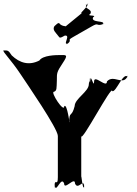

<svg xmlns="http://www.w3.org/2000/svg" viewBox="-77 -1159 833 1165"><path d="M278 -939C285 -929 287 -926 316 -943C354 -948 304 -888 331 -894C360 -911 305 -877 334 -894C365 -922 324 -910 366 -934C395 -951 449 -981 478 -998C526 -1026 502 -998 548 -1012C577 -1029 519 -998 548 -1015C561 -1035 472 -1020 488 -1054C517 -1071 442 -1058 471 -1075C489 -1107 422 -1104 452 -1134C481 -1151 419 -1117 448 -1134C476 -1136 403 -1075 417 -1080C446 -1097 292 -979 321 -996C338 -1003 313 -994 290 -1010C279 -1024 277 -1022 253 -1000C239 -977 262 -961 278 -939ZM47 -710C84 -654 274 -379 274 -334V-84C274 -21 254 -84 254 -28C254 17 256 -72 256 -27C266 9 294 -91 312 -46C312 -1 378 -91 378 -46C396 -1 433 -82 433 -27C433 18 434 -73 434 -28C425 7 416 -111 416 -84V-334C416 -289 604 -651 604 -606C627 -596 670 -724 698 -693C698 -648 697 -741 697 -696C669 -636 613 -710 572 -665C572 -620 494 -710 494 -665C494 -619 473 -715 471 -674C471 -629 468 -717 468 -672C470 -623 466 -699 462 -648C462 -603 376 -560 376 -515C358 -443 343 -488 343 -419C343 -374 346 -464 346 -419C346 -398 331 -533 313 -515C313 -470 227 -602 250 -602C269 -608 266 -623 268 -672C268 -717 267 -721 304 -777C339 -829 324 -825 290 -825C262 -825 183 -824 162 -792C100 -760 43 -776 -6 -823C-27 -855 -29 -853 -57 -853C-57 -839 -13 -800 47 -710Z"/></svg>

Font: Hussar Przerywany
Style: Regular
Weight: 400
Foundry: Cannot Into Space Fonts
Version: Version 0.982